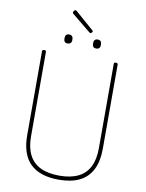

<svg xmlns="http://www.w3.org/2000/svg" viewBox="-152 -1665 1362 1787"><g transform="rotate(10 528.5 -771.5)"><path d="M530 19Q441 19 373.5 -3.5Q306 -26 261 -70Q216 -114 193.5 -181.5Q171 -249 171 -336V-1131Q171 -1139 175 -1142.5Q179 -1146 189 -1146Q200 -1146 204 -1142.5Q208 -1139 208 -1131V-333Q208 -228 244 -158Q280 -88 351.5 -53.5Q423 -19 530 -19Q636 -19 707 -53.5Q778 -88 813.5 -158Q849 -228 849 -333V-1131Q849 -1139 853 -1142.5Q857 -1146 867 -1146Q886 -1146 886 -1131V-336Q886 -219 846.5 -139.5Q807 -60 728 -20.5Q649 19 530 19ZM392 -1244Q374 -1244 365 -1254Q356 -1264 356 -1286Q356 -1308 365 -1318.5Q374 -1329 393 -1329Q412 -1329 421.5 -1318.5Q431 -1308 431 -1286Q431 -1264 421 -1254Q411 -1244 392 -1244ZM664 -1244Q644 -1244 635 -1254Q626 -1264 626 -1286Q626 -1308 635.5 -1318.5Q645 -1329 663 -1329Q682 -1329 691.5 -1318.5Q701 -1308 701 -1286Q701 -1264 691.5 -1254Q682 -1244 664 -1244ZM585 -1376Q582 -1376 580 -1378Q578 -1380 573 -1382L395 -1528Q393 -1531 392.5 -1533Q392 -1535 392 -1538Q392 -1543 395.5 -1548.5Q399 -1554 403.5 -1558Q408 -1562 413 -1562Q417 -1562 419.5 -1559.5Q422 -1557 427 -1554L599 -1404Q602 -1402 603 -1399Q604 -1396 604 -1395Q604 -1389 597 -1382.5Q590 -1376 585 -1376Z"/></g></svg>

Font: Playwrite BR Thin
Style: Regular
Weight: 250
Version: Version 1.003